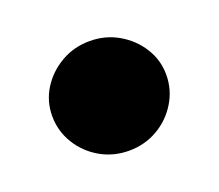

<svg xmlns="http://www.w3.org/2000/svg" viewBox="-54 -495 412 361"><g transform="rotate(-20 152.0 -314.5)"><path d="M151.8 -205.2Q120.6 -205.2 94.6 -220.1Q68.6 -235.1 53.1 -260.5Q37.7 -285.9 37.7 -315.7Q37.7 -345.4 53.2 -370Q68.7 -394.6 94.6 -409.5Q120.4 -424.4 151.8 -424.4Q183.2 -424.4 209 -409.5Q234.8 -394.6 250.3 -370Q265.9 -345.4 265.9 -315.7Q265.9 -285.9 250.4 -260.5Q235 -235.1 209 -220.1Q183 -205.2 151.8 -205.2Z"/></g></svg>

Font: REM Medium
Style: Regular
Weight: 500
Designer: Octavio Pardo
Foundry: Ashler Design
Version: Version 1.005;gftools[0.9.28]